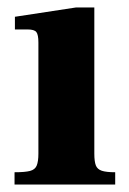

<svg xmlns="http://www.w3.org/2000/svg" viewBox="-20 -495 345 515"><path d="M19 0V-33Q47 -33 60.5 -36.5Q74 -40 78.5 -51Q83 -62 83 -83V-381Q83 -402 77.5 -409Q72 -416 54 -416H20V-450L184 -475H233V-83Q233 -62 237 -51.5Q241 -41 253 -37Q265 -33 289 -33V0Z"/></svg>

Font: Frank Ruhl Libre ExtraBold
Style: Regular
Weight: 800
Designer: Yanek Iontef
Foundry: Fontef
Version: Version 6.003;gftools[0.9.30]